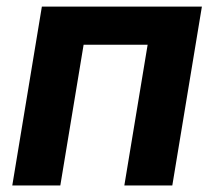

<svg xmlns="http://www.w3.org/2000/svg" viewBox="-20 -566 654 586"><path d="M596.2 -545.9 505.9 0H359.5L430.6 -429.5H235.2L164.1 0H17.5L107.8 -545.9Z"/></svg>

Font: Inter Variable
Style: Italic
Weight: 400
Italic angle: -9.39999°
Designer: Rasmus Andersson
Foundry: rsms
Version: Version 4.001;git-9221beed3